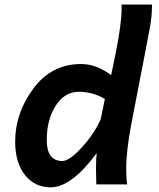

<svg xmlns="http://www.w3.org/2000/svg" viewBox="-20 -801 692 834"><path d="M200.2 12.7Q131.3 12.7 88.6 -40.5Q45.9 -93.8 45.9 -186Q45.9 -310.1 125 -416.5Q204.1 -522.9 332.5 -522.9Q398.4 -522.9 462.9 -474.6L482.9 -572.3Q508.3 -698.2 508.3 -765.6L507.8 -781.2H640.1V-772Q640.1 -738.8 633.3 -693.4Q627.9 -661.1 550.8 -264.2Q528.3 -147 528.3 -69.3Q528.3 -19 532.7 0H398.4Q397 -45.4 397 -64.9Q397 -110.8 399.9 -135.7Q290 12.7 200.2 12.7ZM251 -101.6Q280.8 -101.6 334.5 -159.7Q388.2 -217.8 417.5 -283.2L435.5 -371.1Q382.8 -402.3 322.3 -402.3Q260.7 -402.3 221.9 -341.8Q183.1 -281.2 183.1 -192.4Q183.1 -101.6 251 -101.6Z"/></svg>

Font: Cadman
Style: Bold Italic
Weight: 700
Italic angle: -12°
Designer: Paul James MIller
Foundry: High-Logic / Made with FontCreator
Version: Version 2.114;March 28, 2021;FontCreator 13.0.0.2683 64-bit